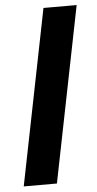

<svg xmlns="http://www.w3.org/2000/svg" viewBox="-53 -773 409 807"><g transform="rotate(-5 151.0 -370.0)"><path d="M14 0H154L302 -740H162Z"/></g></svg>

Font: Braiins Sans
Style: Bold Italic
Weight: 700
Italic angle: -11.31°
Designer: Mike Abbink, Paul van der Laan, Pieter van Rosmalen, Jiri Chlebus, Lubos Buracinsky
Foundry: Bold Monday, Sudetype
Version: Version 1.000;hotconv 1.0.109;makeotfexe 2.5.65596